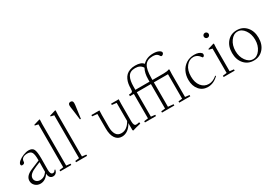

<svg xmlns="http://www.w3.org/2000/svg" viewBox="29 -1615 3571 2516"><g transform="rotate(-30 1815.0 -357.0)"><path d="M155.8 11.2Q109.4 11.2 77.4 -19Q45.4 -49.3 45.4 -92.8Q45.4 -167 149.9 -210.4L283.7 -266.1V-276.9Q283.7 -358.4 265.9 -388.7Q248 -418.9 200.2 -418.9Q155.3 -418.9 131.1 -400.4Q106.9 -381.8 106.9 -346.7Q106.9 -334 96.9 -326.2Q86.9 -318.4 70.8 -318.4Q49.3 -318.4 49.3 -339.4Q49.3 -360.8 79.6 -386.2Q109.9 -411.6 154.1 -429Q198.2 -446.3 235.4 -446.3Q290 -446.3 309.1 -409.7Q328.1 -373 328.1 -268.1L326.7 -102.5Q325.7 -27.3 365.7 -27.3Q389.6 -27.3 403.3 -55.7L414.6 -51.8Q408.2 -22 390.4 -5.4Q372.6 11.2 346.7 11.2Q317.4 11.2 300.5 -9.3Q283.7 -29.8 282.2 -66.9Q258.8 -29.3 226.3 -9Q193.8 11.2 155.8 11.2ZM97.2 -101.6Q97.2 -71.3 119.1 -51.5Q141.1 -31.7 174.8 -31.7Q239.3 -31.7 282.2 -93.8Q283.7 -167 283.7 -240.2L218.8 -213.4Q155.3 -187.5 126.2 -160.6Q97.2 -133.8 97.2 -101.6Z M458.5 0V-19.5L519 -26.9V-675.8L469.2 -687V-698.2L561 -726.1L566.4 -719.7Q563.5 -682.6 563.5 -657.7V-26.9L625.5 -19.5V0Z M697.3 0V-19.5L757.8 -26.9V-675.8L708 -687V-698.2L799.8 -726.1L805.2 -719.7Q802.2 -682.6 802.2 -657.7V-26.9L864.3 -19.5V0Z M1022.5 -460.9Q1011.2 -556.6 1004.4 -600.6Q994.1 -667 994.1 -683.6Q994.1 -723.1 1028.8 -723.1Q1064.5 -723.1 1064.5 -684.6Q1064.5 -657.2 1057.1 -611.8Q1051.8 -578.6 1036.6 -460.9Z M1388.7 11.2Q1327.1 11.2 1291.3 -40Q1255.4 -91.3 1255.4 -187.5V-407.7L1180.7 -415.5V-435.1H1302.2Q1299.8 -400.9 1299.8 -370.1V-182.6Q1299.8 -114.3 1325.2 -73Q1350.6 -31.7 1405.3 -31.7Q1490.7 -31.7 1547.4 -133.3V-407.7L1478.5 -415.5V-435.1H1594.2Q1591.8 -400.9 1591.8 -370.1V-105Q1591.8 -33.2 1626.5 -33.2Q1648.9 -33.2 1675.8 -40.5L1679.2 -17.1Q1667.5 -16.1 1614.7 -2Q1562 12.2 1558.6 15.6L1547.4 6.3V-101.6Q1519.5 -47.9 1478.3 -18.3Q1437 11.2 1388.7 11.2Z M1740.2 0V-19.5L1800.8 -26.9V-396.5H1741.7V-420.9Q1780.8 -420.9 1790.8 -430.9Q1800.8 -440.9 1800.8 -477.1Q1800.8 -515.1 1806.4 -547.9Q1812 -580.6 1826.2 -611.3Q1840.3 -642.1 1862.5 -663.3Q1884.8 -684.6 1919.7 -697.5Q1954.6 -710.4 1999.5 -710.4Q2090.3 -710.4 2123 -666Q2183.1 -730 2284.2 -730Q2336.9 -730 2368.2 -713.6Q2399.4 -697.3 2399.4 -677.7Q2399.4 -665.5 2388.4 -655Q2377.4 -644.5 2365.2 -644.5Q2355.5 -644.5 2350.1 -654.3Q2344.2 -665 2339.6 -671.1Q2335 -677.2 2324.7 -685.3Q2314.5 -693.4 2297.6 -697.3Q2280.8 -701.2 2256.8 -701.2Q2176.3 -701.2 2139.9 -646.5Q2103.5 -591.8 2103.5 -460V-433.1H2273.9Q2327.6 -433.1 2356.4 -446.3L2364.7 -439.9Q2361.8 -401.9 2361.8 -377.4V-26.9L2425.8 -19.5V0H2258.8V-19.5L2317.4 -26.4V-396.5H2103.5V-27.3L2184.6 -19.5V0H1998V-19.5L2059.1 -26.4V-396.5H1845.2V-26.9L1907.2 -19.5V0ZM1845.2 -479.5V-433.1H2059.1V-471.2Q2059.1 -562 2093.3 -624.5Q2060.1 -681.6 1983.4 -681.6Q1942.9 -681.6 1915.3 -667.5Q1887.7 -653.3 1872.8 -625.2Q1857.9 -597.2 1851.6 -562.3Q1845.2 -527.3 1845.2 -479.5Z M2690.4 11.2Q2609.4 11.2 2560.3 -47.6Q2511.2 -106.4 2511.2 -198.2Q2511.2 -266.1 2538.1 -322Q2564.9 -377.9 2617.7 -412.1Q2670.4 -446.3 2739.7 -446.3Q2816.4 -446.3 2847.2 -406.7Q2850.6 -402.3 2850.6 -389.2Q2850.6 -377 2842.5 -367.9Q2834.5 -358.9 2824.7 -358.9Q2822.3 -358.9 2820.3 -361.3Q2777.3 -425.8 2713.9 -425.8Q2652.8 -425.8 2607.9 -370.1Q2563 -314.5 2563 -219.2Q2563 -127 2606.7 -72.3Q2650.4 -17.6 2719.2 -17.6Q2783.2 -17.6 2843.3 -70.3L2851.1 -62Q2777.8 11.2 2690.4 11.2Z M2969.7 -587.9Q2969.7 -603 2980.5 -613.8Q2991.2 -624.5 3006.8 -624.5Q3022 -624.5 3033 -613.8Q3043.9 -603 3043.9 -587.9Q3043.9 -572.3 3033.2 -561.5Q3022.5 -550.8 3006.8 -550.8Q2991.2 -550.8 2980.5 -561.5Q2969.7 -572.3 2969.7 -587.9ZM2930.7 0V-19.5L2991.2 -26.9V-395.5L2941.4 -407.2V-418L3033.7 -446.3L3039.1 -439.9Q3036.1 -402.8 3036.1 -377.9V-26.9L3097.7 -19.5V0Z M3529.1 -52Q3473.1 11.7 3383.8 11.7Q3294.4 11.7 3238.8 -51.8Q3183.1 -115.2 3183.1 -217.3Q3183.1 -319.3 3238.8 -382.8Q3294.4 -446.3 3383.8 -446.3Q3473.1 -446.3 3529.1 -382.6Q3585 -318.8 3585 -217.3Q3585 -115.7 3529.1 -52ZM3278.8 -70.1Q3322.8 -8.8 3384.3 -8.8Q3445.8 -8.8 3489.5 -70.1Q3533.2 -131.3 3533.2 -217.3Q3533.2 -303.2 3489.5 -364.5Q3445.8 -425.8 3384.3 -425.8Q3322.8 -425.8 3278.8 -364.5Q3234.9 -303.2 3234.9 -217.3Q3234.9 -131.3 3278.8 -70.1Z"/></g></svg>

Font: Elstob ExtraLight
Style: Regular
Weight: 200
Designer: Peter S. Baker
Version: Version 1.015